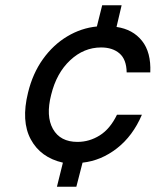

<svg xmlns="http://www.w3.org/2000/svg" viewBox="-20 -695 590 725"><path d="M195 10 217.5 -80.8Q133.3 -100 96.2 -168.8Q59.2 -237.5 85.8 -345Q103.3 -417.5 142.1 -471.7Q180.8 -525.8 233.8 -557.5Q286.7 -589.2 345.8 -595L365.8 -675H439.2L420 -593.3Q481.7 -584.2 516.2 -540.8Q550.8 -497.5 547.5 -421.7H458.3Q457.5 -470.8 431.2 -493.3Q405 -515.8 361.7 -515.8Q296.7 -515.8 245 -467.5Q193.3 -419.2 173.3 -337.5Q152.5 -256.7 180 -207.9Q207.5 -159.2 272.5 -159.2Q317.5 -159.2 356.7 -183.8Q395.8 -208.3 421.7 -261.7H515.8Q481.7 -181.7 421.7 -135Q361.7 -88.3 291.7 -80.8L268.3 10Z"/></svg>

Font: Funnel Sans
Style: Italic
Weight: 400
Italic angle: -14.036°
Version: Version 1.000; Beta; Release 5; Build 24; ttfautohint (v1.8.